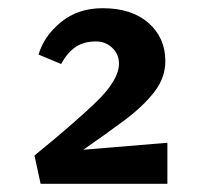

<svg xmlns="http://www.w3.org/2000/svg" viewBox="-20 -827 482 468"><path d="M79 -379 64 -448Q159 -525 214.5 -578.5Q270 -632 270 -672Q270 -695 253.5 -710.5Q237 -726 214 -726Q183 -726 163 -711.5Q143 -697 129 -671L74 -694Q87 -739 128.5 -773Q170 -807 230 -807Q301 -807 342 -771Q383 -735 383 -678Q383 -637 355.5 -602Q328 -567 283 -533.5Q238 -500 183 -462L388 -479V-379Z"/></svg>

Font: RocknRoll One
Style: Regular
Weight: 400
Designer: Fontworks Inc.
Foundry: Fontworks Inc.
Version: Version 1.100